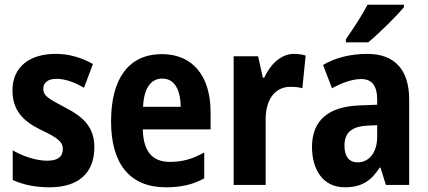

<svg xmlns="http://www.w3.org/2000/svg" viewBox="-20 -786 1818 816"><path d="M381 -160C381 -247 333 -290 257 -329C181 -369 164 -380 164 -409C164 -435 184 -451 220 -451C258 -451 300 -435 337 -413L375 -514C324 -542 274 -557 216 -557C104 -557 33 -500 33 -402C33 -319 76 -272 152 -235C231 -198 247 -181 247 -152C247 -120 225 -103 181 -103C133 -103 77 -122 34 -147V-21C81 0 131 10 191 10C314 10 381 -51 381 -160Z M668 -556C530 -556 452 -456 452 -270C452 -92 530 10 685 10C751 10 801 -2 848 -28V-138C798 -110 755 -98 702 -98C626 -98 589 -144 587 -236H875V-309C875 -463 799 -556 668 -556ZM670 -452C721 -452 747 -406 748 -332H588C592 -415 623 -452 670 -452Z M1229 -557C1172 -557 1127 -509 1103 -456H1097L1077 -547H973V0H1109V-278C1109 -369 1153 -417 1214 -417C1236 -417 1252 -415 1265 -411L1279 -550C1262 -555 1245 -557 1229 -557Z M1697 -756V-766H1542C1519 -721 1483 -667 1450 -619V-606H1545C1593 -646 1667 -719 1697 -756ZM1541 -557C1468 -557 1404 -540 1353 -510L1391 -411C1437 -436 1479 -450 1515 -450C1560 -450 1583 -423 1583 -362V-341L1508 -338C1376 -333 1306 -275 1306 -161C1306 -65 1353 10 1445 10C1517 10 1557 -17 1594 -74H1597L1620 0H1719V-363C1719 -491 1656 -557 1541 -557ZM1540 -252 1583 -254V-205C1583 -137 1548 -96 1500 -96C1465 -96 1444 -119 1444 -167C1444 -220 1472 -248 1540 -252Z"/></svg>

Font: Noto Sans Thai Looped Condensed
Style: Bold
Weight: 700
Width: 3
Designer: Sasikarn Vongin, Ben Mitchell
Foundry: The Fontpad Ltd
Version: Version 1.001